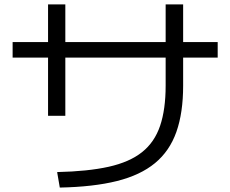

<svg xmlns="http://www.w3.org/2000/svg" viewBox="-20 -812 1040 867"><path d="M238 -35Q377 -38 471 -59Q565 -80 621.5 -125Q678 -170 703 -244Q728 -318 728 -425V-792H807V-425Q807 -303 776.5 -216.5Q746 -130 680 -75.5Q614 -21 508 5.5Q402 32 250 35ZM197 -289V-792H275V-289ZM37 -552V-622H963V-552Z"/></svg>

Font: M PLUS 1 Thin
Style: Regular
Weight: 400
Version: Version 1.001